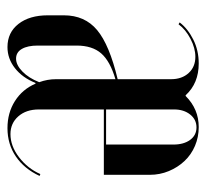

<svg xmlns="http://www.w3.org/2000/svg" viewBox="-39 -504 552 514"><g transform="rotate(90 237.0 -247.0)"><path d="M192 -429Q192 -458 175.5 -476Q159 -494 132 -494Q109 -494 84 -481Q59 -468 45 -449L40 -452Q57 -474 86 -488.5Q115 -503 150 -503Q203 -503 235 -468H237Q272 -503 320 -503Q347 -503 370.5 -493Q394 -483 411 -465Q428 -447 438 -423Q448 -399 448 -372V-249H273V-75Q273 -41 291.5 -20Q310 1 339 1Q371 1 401 -22Q431 -45 446 -79L451 -77Q432 -36 399 -13.5Q366 9 323 9Q282 9 250.5 -11Q219 -31 204 -66H202Q188 -31 162.5 -11Q137 9 106 9Q67 9 44 -20.5Q21 -50 21 -99V-142Q21 -198 60.5 -231Q100 -264 192 -286ZM273 -437V-255H367V-435Q367 -463 354.5 -480Q342 -497 321 -497Q300 -497 286.5 -480Q273 -463 273 -437ZM137 -14Q154 -14 171.5 -31Q189 -48 200 -76Q192 -98 192 -121V-280Q144 -266 123 -242Q102 -218 102 -176V-72Q102 -45 111 -29.5Q120 -14 137 -14Z"/></g></svg>

Font: Moniqa SemBd Narrow Display
Style: Regular
Weight: 600
Width: 4
Designer: Rajesh Rajput
Foundry: Rajesh Rajput
Version: Version 1.000